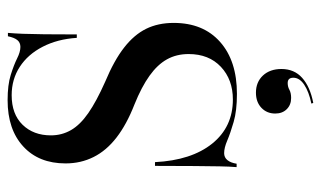

<svg xmlns="http://www.w3.org/2000/svg" viewBox="-187 -435 831 497"><g transform="rotate(-90 228.5 -186.5)"><path d="M233.9 11.3Q190.3 11.3 161.3 2.8Q132.3 -5.6 113.3 -13.7Q94.4 -21.8 80.6 -21.8Q69.4 -21.8 62.5 -13.3Q55.6 -4.8 53.2 10.5H44.4Q46 -8.1 46.4 -33.5Q46.8 -58.9 47.2 -99.2Q47.6 -139.5 47.6 -200.8H57.3Q62.1 -106.5 105.2 -52.8Q148.4 0.8 219.4 0.8Q271 0.8 304 -30.2Q337.1 -61.3 337.1 -113.7Q337.1 -145.2 323.4 -169.8Q309.7 -194.4 281 -214.9Q252.4 -235.5 206.5 -254Q154.8 -274.2 121 -300.4Q87.1 -326.6 70.6 -359.7Q54 -392.7 54 -432.3Q54 -501.6 98 -541.9Q141.9 -582.3 217.7 -582.3Q257.3 -582.3 283.1 -574.2Q308.9 -566.1 325.8 -557.7Q342.7 -549.2 355.6 -549.2Q366.9 -549.2 373.4 -557.3Q379.8 -565.3 383.1 -581.5H391.9Q390.3 -563.7 389.5 -541.9Q388.7 -520.2 388.3 -487.1Q387.9 -454 387.9 -403.2H379Q375.8 -453.2 356 -491.5Q336.3 -529.8 304 -550.8Q271.8 -571.8 230.6 -571.8Q181.5 -571.8 154 -543.5Q126.6 -515.3 126.6 -470.2Q126.6 -441.9 140.3 -418.1Q154 -394.4 184.3 -373.4Q214.5 -352.4 265.3 -329.8Q321 -306.5 354 -280.6Q387.1 -254.8 402.4 -223.8Q417.7 -192.7 417.7 -152.4Q417.7 -75.8 368.5 -32.3Q319.4 11.3 233.9 11.3ZM210.5 208.9 208.9 204Q239.5 197.6 257.7 185.5Q275.8 173.4 275.8 157.3Q275.8 142.7 262.1 142.7Q252.4 142.7 244.4 147.2Q236.3 151.6 223.4 151.6Q205.6 151.6 194.4 140.3Q183.1 129 183.1 110.5Q183.1 88.7 198 74.6Q212.9 60.5 237.1 60.5Q264.5 60.5 281.5 78.6Q298.4 96.8 298.4 126.6Q298.4 159.7 275.4 180.2Q252.4 200.8 210.5 208.9Z"/></g></svg>

Font: Playfair 144pt SemiCondensed Medium
Style: Regular
Weight: 500
Width: 4
Designer: Claus Eggers Sørensen
Foundry: Claus Eggers Sørensen
Version: Version 2.203